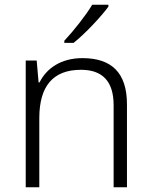

<svg xmlns="http://www.w3.org/2000/svg" viewBox="-20 -786 636 806"><path d="M435 -758V-766H367C341 -722 287 -654 250 -615V-606H289C339 -646 405 -717 435 -758ZM326 -542C236 -542 175 -499 146 -440H142L134 -532H88V0H145V-290C145 -425 203 -493 320 -493C409 -493 457 -446 457 -344V0H513V-348C513 -482 447 -542 326 -542Z"/></svg>

Font: Noto Sans Sinhala UI Light
Style: Regular
Weight: 300
Designer: Jelle Bosma - Monotype Design Team
Foundry: Monotype Imaging Inc.
Version: Version 2.006